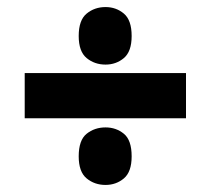

<svg xmlns="http://www.w3.org/2000/svg" viewBox="-20 -594 597 544"><path d="M279 -411Q248 -411 225.5 -429.5Q203 -448 203 -492Q203 -537 225.5 -555.5Q248 -574 279 -574Q309 -574 331 -555.5Q353 -537 353 -492Q353 -448 331 -429.5Q309 -411 279 -411ZM50 -387H507V-259H50ZM279 -70Q248 -70 225.5 -88.5Q203 -107 203 -151Q203 -197 225.5 -215Q248 -233 279 -233Q309 -233 331 -215Q353 -197 353 -151Q353 -107 331 -88.5Q309 -70 279 -70Z"/></svg>

Font: Noto Sans Gurmukhi UI SemiCondensed Black
Style: Regular
Weight: 900
Width: 4
Designer: Jelle Bosma - Monotype Design Team
Foundry: Monotype Imaging Inc.
Version: Version 2.004; ttfautohint (v1.8.4.7-5d5b)